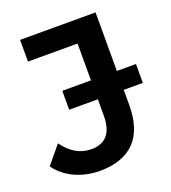

<svg xmlns="http://www.w3.org/2000/svg" viewBox="-144 -798 809 906"><g transform="rotate(-20 261.0 -345.0)"><path d="M203 10Q137 10 80 -16Q23 -42 -13 -91L61 -180Q119 -100 200 -100Q309 -100 309 -229V-311H165V-406H309V-591H60V-700H439V-406H535V-311H439V-236Q439 -112 378.5 -51Q318 10 203 10Z"/></g></svg>

Font: Montserrat SemiBold
Style: Regular
Weight: 600
Designer: Julieta Ulanovsky
Foundry: Julieta Ulanovsky
Version: Version 9.000; ttfautohint (v1.8.4.7-5d5b)